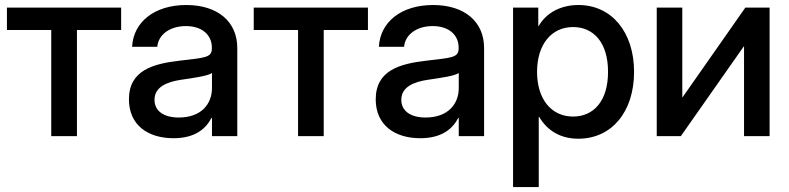

<svg xmlns="http://www.w3.org/2000/svg" viewBox="-20 -546 3165 770"><path d="M185.5 -425.8V0H288.6V-425.8H465.8V-515.6H7.8V-425.8Z M675.8 8.3C764.6 8.3 806.6 -31.7 828.1 -73.2H830.1V0H931.6V-353.5C931.6 -458.5 854 -525.9 727.1 -525.9C598.1 -525.9 514.6 -456.5 509.8 -358.4H610.8C614.7 -405.8 659.7 -441.4 725.6 -441.4C791 -441.4 829.6 -405.3 829.6 -355.5V-351.1C829.6 -313.5 797.4 -314.5 700.7 -302.7C595.7 -290.5 497.1 -265.1 497.1 -147.5C497.1 -44.4 573.2 8.3 675.8 8.3ZM696.8 -74.7C636.7 -74.7 599.6 -101.1 599.6 -145.5C599.6 -197.8 650.4 -217.8 706.5 -226.1C761.2 -233.9 815.9 -242.2 830.1 -253.4V-192.9C830.1 -129.4 787.6 -74.7 696.8 -74.7Z M1175.3 -425.8V0H1278.3V-425.8H1455.6V-515.6H997.6V-425.8Z M1665.5 8.3C1754.4 8.3 1796.4 -31.7 1817.9 -73.2H1819.8V0H1921.4V-353.5C1921.4 -458.5 1843.8 -525.9 1716.8 -525.9C1587.9 -525.9 1504.4 -456.5 1499.5 -358.4H1600.6C1604.5 -405.8 1649.4 -441.4 1715.3 -441.4C1780.8 -441.4 1819.3 -405.3 1819.3 -355.5V-351.1C1819.3 -313.5 1787.1 -314.5 1690.4 -302.7C1585.4 -290.5 1486.8 -265.1 1486.8 -147.5C1486.8 -44.4 1563 8.3 1665.5 8.3ZM1686.5 -74.7C1626.5 -74.7 1589.4 -101.1 1589.4 -145.5C1589.4 -197.8 1640.1 -217.8 1696.3 -226.1C1751 -233.9 1805.7 -242.2 1819.8 -253.4V-192.9C1819.8 -129.4 1777.3 -74.7 1686.5 -74.7Z M2037.6 -515.6V204.1H2140.6V-77.6H2142.1C2176.8 -18.6 2231.9 10.3 2299.3 10.3C2433.6 10.3 2522.9 -98.1 2522.9 -257.8C2522.9 -417 2433.1 -525.9 2299.8 -525.9C2232.9 -525.9 2172.9 -498 2140.1 -441.4H2138.7V-515.6ZM2278.3 -78.6C2190.4 -78.6 2133.8 -149.4 2133.8 -257.8C2133.8 -366.2 2190.4 -437.5 2278.3 -437.5C2361.3 -437.5 2418.5 -374.5 2418.5 -257.8C2418.5 -141.6 2361.3 -78.6 2278.3 -78.6Z M2963.9 0H3066.4V-515.6H2969.2L2717.3 -155.8H2716.3V-515.6H2613.8V0H2710.4L2962.9 -359.9H2963.9Z"/></svg>

Font: Inteeer Medium
Style: Regular
Weight: 500
Designer: Rasmus Andersson
Foundry: rsms
Version: Version 4.001;Glyphs 3.4 (3402)